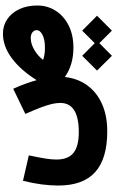

<svg xmlns="http://www.w3.org/2000/svg" viewBox="242 -761 781 1305"><g transform="rotate(-90 632.5 -108.5)"><path d="M805.2 160.6 905.8 59.6 991.7 145 1076.7 59.6 1178.2 160.6 1076.7 261.7 991.7 176.3 905.8 261.7ZM1056.2 -479Q1111.8 -479 1155 -449.5Q1198.2 -419.9 1222.9 -367.4Q1247.6 -314.9 1247.6 -246.1Q1247.6 -175.8 1211.7 -120.1Q1175.8 -64.5 1111.3 -32.2Q1046.9 0 960.9 0Q843.3 0 761.7 -58.1Q751.5 31.2 703.6 95.7Q655.8 160.2 576.7 195.1Q497.6 230 392.1 230Q206.1 230 115 147.7Q23.9 65.4 23.9 -103.5Q23.9 -155.8 31.7 -216.1Q39.6 -276.4 56.2 -342.8L229 -303.2Q212.9 -227.1 206.8 -186.8Q200.7 -146.5 200.7 -115.7Q200.7 -36.1 245.6 0.2Q290.5 36.6 386.7 36.6Q585.4 36.6 585.4 -89.4Q585.4 -115.2 578.4 -146.2Q571.3 -177.2 554.9 -220.7Q538.6 -264.2 510.7 -326.7L681.6 -409.2Q700.7 -367.7 715.3 -327.1Q730 -286.6 740.2 -250Q809.1 -359.4 889.9 -419.2Q970.7 -479 1056.2 -479ZM1026.4 -290Q986.8 -290 945.3 -265.4Q903.8 -240.7 877.9 -206.1Q913.6 -193.4 959.5 -193.4Q1016.1 -193.4 1048.1 -210.2Q1080.1 -227.1 1080.1 -248.5Q1080.1 -267.1 1065.2 -278.6Q1050.3 -290 1026.4 -290Z"/></g></svg>

Font: Estedad-FD Black
Style: Regular
Weight: 900
Designer: Amin Abedi
Version: Version 7.3